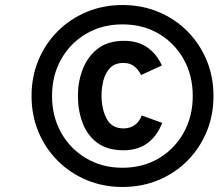

<svg xmlns="http://www.w3.org/2000/svg" viewBox="-20 -732 870 764"><path d="M467.5 12Q390.5 12 324.8 -15.5Q259 -43 209.8 -92.2Q160.5 -141.5 133 -207.2Q105.5 -273 105.5 -350Q105.5 -427 133 -492.8Q160.5 -558.5 209.8 -607.8Q259 -657 324.8 -684.5Q390.5 -712 467.5 -712Q544.5 -712 610.5 -684.5Q676.5 -657 725.5 -607.8Q774.5 -558.5 802 -492.8Q829.5 -427 829.5 -350Q829.5 -273 802 -207.2Q774.5 -141.5 725.5 -92.2Q676.5 -43 610.5 -15.5Q544.5 12 467.5 12ZM467.5 -64.5Q548.5 -64.5 611.8 -102Q675 -139.5 711 -204.2Q747 -269 747 -350Q747 -431.5 711 -496Q675 -560.5 611.8 -597.8Q548.5 -635 467.5 -635Q386.5 -635 323 -597.8Q259.5 -560.5 223.2 -496Q187 -431.5 187 -350Q187 -269 223.2 -204.2Q259.5 -139.5 323 -102Q386.5 -64.5 467.5 -64.5ZM471.5 -134Q406.5 -134 366.5 -164.2Q326.5 -194.5 308.2 -244Q290 -293.5 290 -351.5Q290 -406 309 -456Q328 -506 368.5 -537.8Q409 -569.5 474 -569.5Q529.5 -569.5 567 -542.8Q604.5 -516 624 -471.5L541.5 -433.5Q530.5 -455.5 513.8 -468.5Q497 -481.5 471 -481.5Q438 -481.5 419 -462.5Q400 -443.5 392 -413.8Q384 -384 384 -351.5Q384 -299 404.2 -260Q424.5 -221 472 -221Q496.5 -221 515.5 -234Q534.5 -247 544 -272.5L625.5 -243Q582 -134 471.5 -134Z"/></svg>

Font: Overpass
Style: Bold Italic
Weight: 700
Italic angle: -10°
Designer: Delve Withrington, Dave Bailey, Thomas Jockin
Foundry: Delve Fonts LLC
Version: Version 4.000; ttfautohint (v1.8.3)